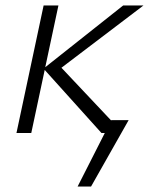

<svg xmlns="http://www.w3.org/2000/svg" viewBox="-20 -485 549 700"><path d="M386 -47H449L312 195H263L362 0H350L143 -230L94 0H40L139 -465H193L145 -240L429 -465H503L204 -238L385 -46Z"/></svg>

Font: Ysabeau Semilight
Style: Italic
Weight: 300
Italic angle: -12°
Designer: Christian Thalmann (Catharsis Fonts)
Version: Version 0.003